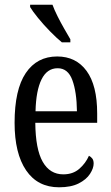

<svg xmlns="http://www.w3.org/2000/svg" viewBox="-20 -786 471 816"><path d="M231 10Q140 10 91 -62Q42 -134 42 -264Q42 -405 89.5 -475.5Q137 -546 223 -546Q303 -546 348 -484.5Q393 -423 393 -304V-264H130Q131 -152 161.5 -98.5Q192 -45 249 -45Q290 -45 317 -68.5Q344 -92 358 -124Q366 -120 372 -112.5Q378 -105 378 -91Q378 -71 362.5 -47Q347 -23 314.5 -6.5Q282 10 231 10ZM307 -313Q306 -395 287.5 -445.5Q269 -496 225 -496Q180 -496 156.5 -448.5Q133 -401 131 -313ZM243 -606Q221 -624 193 -652.5Q165 -681 141.5 -710Q118 -739 108 -756V-766H203Q211 -744 224.5 -717Q238 -690 253 -664Q268 -638 279 -619V-606Z"/></svg>

Font: Noto Serif Ethiopic ExtraCondensed
Style: Regular
Weight: 400
Width: 2
Designer: Monotype Design Team
Foundry: Monotype Imaging Inc.
Version: Version 2.102; ttfautohint (v1.8.4.7-5d5b)